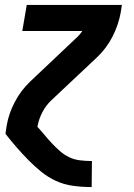

<svg xmlns="http://www.w3.org/2000/svg" viewBox="-20 -540 540 775"><path d="M349 215Q311 215 274.5 210Q238 205 205.5 190Q173 175 145.5 152.5Q118 130 93.5 105Q69 80 46 53.5Q23 27 2 0L7 -33Q15 -81 39.5 -128Q64 -175 102 -211L286 -385Q294 -392 300.5 -399.5Q307 -407 312 -415H70L88 -520H472L467 -488Q458 -439 434 -392Q410 -345 372 -309L187 -135Q165 -114 151 -87Q137 -60 132 -33L131 -28Q146 -12 160 5Q174 22 189.5 38.5Q205 55 221.5 69.5Q238 84 258 94Q278 104 302 107Q326 110 350 110H351L350 215Z"/></svg>

Font: Iosevka Curly Extrabold
Style: Italic
Weight: 800
Italic angle: -9°
Monospace: yes
Designer: Belleve Invis
Foundry: Belleve Invis
Version: Version 22.1.2; ttfautohint (v1.8.4)